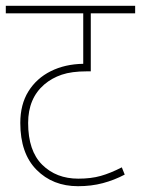

<svg xmlns="http://www.w3.org/2000/svg" viewBox="-20 -642 486 662"><path d="M446 -596H293V-396H279Q227 -396 193 -384.5Q159 -373 133 -351Q77 -303 77 -218Q77 -122 125.5 -74Q174 -26 250 -26Q294 -26 327.5 -35.5Q361 -45 400 -65L410 -40Q374 -21 334.5 -10.5Q295 0 249 0Q162 0 106 -56.5Q50 -113 50 -218Q50 -282 78 -327Q106 -372 155 -396.5Q204 -421 267 -422V-596H0V-622H446Z"/></svg>

Font: Noto Sans Devanagari UI SemiCondensed Thin
Style: Regular
Weight: 100
Width: 4
Designer: Jelle Bosma - Monotype Design Team
Foundry: Monotype Imaging Inc.
Version: Version 2.004